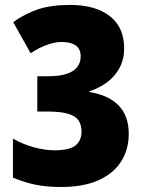

<svg xmlns="http://www.w3.org/2000/svg" viewBox="-20 -744 581 774"><path d="M480.5 -548.8Q480.5 -505.4 462.4 -471.2Q444.3 -437 412.8 -413.1Q381.3 -389.2 340.3 -376V-373Q418 -360.4 458.5 -318.6Q499 -276.9 499 -204.1Q499 -141.6 468.5 -93.3Q438 -44.9 377.4 -17.6Q316.9 9.8 226.6 9.8Q167.5 9.8 123.5 0.7Q79.6 -8.3 32.2 -27.8V-185.1Q74.7 -161.1 118.7 -149.7Q162.6 -138.2 199.2 -138.2Q259.8 -138.2 284.2 -157.5Q308.6 -176.8 308.6 -213.4Q308.6 -241.2 296.1 -259Q283.7 -276.9 253.7 -285.6Q223.6 -294.4 169.9 -294.4H130.4V-436.5H170.9Q218.8 -436.5 248 -446Q277.3 -455.6 291.3 -473.6Q305.2 -491.7 305.2 -516.6Q305.2 -546.4 285.4 -560.5Q265.6 -574.7 230 -574.7Q205.6 -574.7 182.4 -567.6Q159.2 -560.5 139.2 -550.3Q119.1 -540 103.5 -529.3L33.2 -654.8Q79.1 -688 132.1 -706.1Q185.1 -724.1 263.2 -724.1Q364.3 -724.1 422.4 -679.2Q480.5 -634.3 480.5 -548.8Z"/></svg>

Font: Open Sans SemiCondensed ExtraBold
Style: Regular
Weight: 800
Width: 4
Designer: Monotype Design Team
Foundry: Monotype Imaging Inc.
Version: Version 3.000